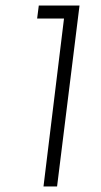

<svg xmlns="http://www.w3.org/2000/svg" viewBox="-20 -673 366 693"><path d="M267 -653 186 0H137L211 -606H114L120 -653Z"/></svg>

Font: Josefin Sans Light
Style: Italic
Weight: 300
Italic angle: -7°
Designer: Santiago Orozco
Foundry: Typemade
Version: Version 2.000